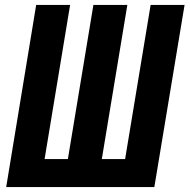

<svg xmlns="http://www.w3.org/2000/svg" viewBox="-20 -755 765 775"><path d="M5 0H603L725 -735H588L485 -113H391L494 -735H357L254 -113H160L263 -735H126Z"/></svg>

Font: Iosevka Sparkle XBdObl
Style: Regular
Weight: 800
Italic angle: -9°
Designer: Belleve Invis
Foundry: Belleve Invis
Version: Version 4.5.0; ttfautohint (v1.8.3)